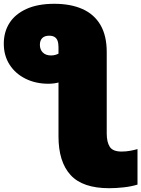

<svg xmlns="http://www.w3.org/2000/svg" viewBox="-34 -808 744 1011"><path d="M606 -10Q630 -10 651.5 -14Q673 -18 690 -23V164Q658 174 617.5 178.5Q577 183 541 183Q401 183 337.5 113.5Q274 44 274 -90V-560Q274 -580 269 -593.5Q264 -607 253 -613.5Q242 -620 225 -620Q201 -620 188.5 -607.5Q176 -595 176 -572Q176 -547 191.5 -531.5Q207 -516 235 -516Q261 -516 282.5 -530.5Q304 -545 317 -579L425 -536Q390 -444 339.5 -405.5Q289 -367 221 -367Q154 -367 100.5 -393.5Q47 -420 16.5 -467.5Q-14 -515 -14 -578Q-14 -640 16 -687Q46 -734 105.5 -761Q165 -788 252 -788Q338 -788 400 -760.5Q462 -733 495 -676.5Q528 -620 528 -534V-105Q528 -60 544 -35Q560 -10 606 -10Z"/></svg>

Font: Unbounded Black
Style: Regular
Weight: 900
Designer: Luke Prowse, Jean-Baptiste Morizot, Fátima Lázaro, Florian Runge
Foundry: NaN
Version: Version 1.701;gftools[0.9.28.dev5+ged2979d]